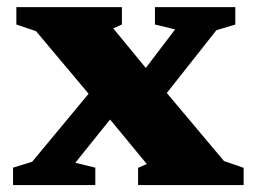

<svg xmlns="http://www.w3.org/2000/svg" viewBox="-20 -532 728 552"><path d="M624 -69 680.5 -49.5V0H377V-49.5L402 -60.5L270.5 -220L257 -236L83.5 -442.5L27 -461.5V-511.5H330.5V-461.5L305.5 -450.5L417 -315L431.5 -298ZM329.5 -229.5 196.5 -64 254 -50V0H17.5V-50L72.5 -67L243.5 -273L361 -286.5L483.5 -447.5L425.5 -461.5V-511.5H656.5V-461.5L602 -445L442.5 -243Z"/></svg>

Font: Newsreader 7pt
Style: Bold
Weight: 700
Designer: Hugues Gentile
Foundry: Production Type
Version: Version 1.003